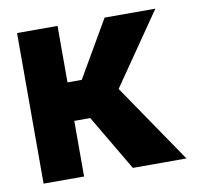

<svg xmlns="http://www.w3.org/2000/svg" viewBox="-65 -596 687 663"><g transform="rotate(-10 278.5 -264.0)"><path d="M36 0H178V-195H234L349 0H537L348 -277L521 -528H343L228 -330H178V-528H36Z"/></g></svg>

Font: Asimov Pro
Style: Bd
Weight: 700
Designer: Google
Version: Version 2.000980; 2014